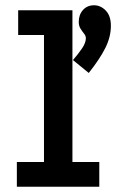

<svg xmlns="http://www.w3.org/2000/svg" viewBox="-20 -709 441 729"><path d="M44 0V-94H147V-576H49V-670H255V-94H357V0ZM317 -432 257 -481Q278 -505 292 -526Q306 -547 306 -564Q306 -573 299 -581.5Q292 -590 285.5 -600.5Q279 -611 279 -626Q279 -653 295 -671Q311 -689 337 -689Q362 -689 381.5 -669Q401 -649 401 -611Q401 -569 380 -527Q359 -485 317 -432Z"/></svg>

Font: Inconsolata Condensed ExtraBold
Style: Regular
Weight: 800
Width: 3
Monospace: yes
Designer: Raph Levien, Cyreal, Brenton Simpson
Foundry: Raph Levien, Cyreal, Google
Version: Version 3.001; ttfautohint (v1.8.2.53-6de2)